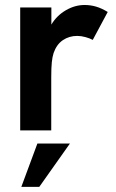

<svg xmlns="http://www.w3.org/2000/svg" viewBox="-20 -523 466 770"><path d="M61 -493H186V-424.5Q207.5 -460.5 244 -481.8Q280.5 -503 319 -503Q343 -503 365.2 -496.5Q387.5 -490 412 -475L352 -363Q340 -369.5 322.8 -374.2Q305.5 -379 289.5 -379Q257.5 -379 232.2 -362Q207 -345 195 -310.5Q190 -295 187.8 -273.5Q185.5 -252 185.5 -212V0H61ZM130 52.5H260.5L137.5 226.5H65.5Z"/></svg>

Font: HK Grotesk
Style: Bold
Weight: 700
Designer: Alfredo Marco Pradil
Foundry: Hanken Design Co.
Version: Version 3.001